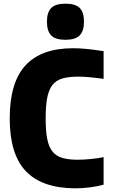

<svg xmlns="http://www.w3.org/2000/svg" viewBox="-20 -1015 616 1047"><path d="M337 -798Q283 -798 259.5 -821.5Q236 -845 236 -897Q236 -948 259.5 -971.5Q283 -995 337 -995Q391 -995 414.5 -971.5Q438 -948 438 -897Q438 -846 414.5 -822Q391 -798 337 -798ZM390 12Q209 11 121 -81.5Q33 -174 33 -369Q33 -565 119 -658.5Q205 -752 379 -752Q414 -752 454 -748Q494 -744 545 -736V-585Q493 -592 462 -594.5Q431 -597 405 -597Q354 -597 320 -587Q286 -577 266 -551.5Q246 -526 237.5 -482Q229 -438 229 -369Q229 -301 237.5 -257.5Q246 -214 266 -189Q286 -164 319.5 -154Q353 -144 403 -144Q419 -144 438 -145Q457 -146 476.5 -148Q496 -150 513.5 -152.5Q531 -155 545 -158V-8Q514 1 472.5 6.5Q431 12 390 12Z"/></svg>

Font: Encode Sans Narrow
Style: ExtraBold
Weight: 800
Designer: Pablo Impallari, Andres Torresi
Foundry: Pablo Impallari, Andres Torresi
Version: Version 1.000; ttfautohint (v1.00) -l 8 -r 50 -G 200 -x 14 -